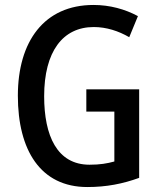

<svg xmlns="http://www.w3.org/2000/svg" viewBox="-20 -744 643 774"><path d="M328 -384V-294H441V-93C412 -85 383 -80 341 -80C210 -80 158 -197 158 -356C158 -536 233 -635 358 -635C409 -635 458 -619 501 -594L536 -679C484 -707 423 -724 357 -724C158 -724 52 -577 52 -358C52 -139 143 10 332 10C409 10 475 -3 541 -27V-384Z"/></svg>

Font: Noto Sans Sinhala UI Condensed Medium
Style: Regular
Weight: 500
Width: 3
Designer: Jelle Bosma - Monotype Design Team
Foundry: Monotype Imaging Inc.
Version: Version 2.006